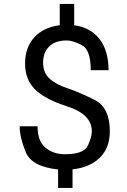

<svg xmlns="http://www.w3.org/2000/svg" viewBox="-20 -846 640 968"><path d="M281.2 -718.8V-826.2H354V-718.8Q436 -707.5 481.4 -649.7Q526.9 -591.8 527.3 -492.2H437.5Q437.5 -596.2 391.6 -619.1Q345.7 -642.1 316.9 -642.1Q257.8 -642.1 227.5 -611.3Q197.3 -580.6 197.3 -530.3Q197.3 -480 229.2 -450.2Q261.2 -420.4 321.8 -400.4Q382.8 -379.9 458.3 -341.6Q533.7 -303.2 533.7 -184.1Q533.7 -100.6 483.4 -51Q433.1 -1.5 345.7 7.8V101.6H272.9V8.3Q139.6 -5.4 109.4 -79.8Q79.1 -154.3 79.1 -209.5H169.4Q169.4 -134.8 209.2 -101.6Q249 -68.4 306.2 -68.4Q403.3 -68.4 423.1 -112.3Q442.9 -156.2 442.9 -183.1Q443.8 -269.5 318.8 -309.6Q207.5 -345.2 157 -395Q106.4 -444.8 106.4 -525.9Q106.4 -607.4 153.1 -658Q199.7 -708.5 281.2 -718.8Z"/></svg>

Font: RobotoMono-Regular
Style: Regular
Weight: 400
Designer: Google
Version: Version 2.000985; 2015; ttfautohint (v1.3)